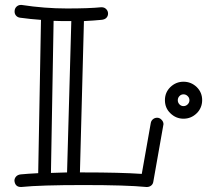

<svg xmlns="http://www.w3.org/2000/svg" viewBox="-20 -746 887 773"><path d="M267.1 -661.1Q267.1 -661.1 231.4 -661.1Q214.4 -661.1 195.8 -662.1L185.1 -49.8Q200.7 -50.8 217 -50.8Q233.4 -50.8 250 -51.8ZM638.2 -246.1 597.2 -14.2Q595.7 -4.4 588.4 1.2Q581.1 6.8 571.8 6.8H568.8Q488.8 -1 315.9 -1Q142.1 -1 65.9 6.8H64Q41 6.8 38.1 -18.1Q38.1 -27.8 44.7 -35.2Q51.3 -42.5 63.2 -43.9Q75.2 -45.4 93.5 -46.4Q111.8 -47.4 133.8 -48.8L145 -666Q103 -668.9 60.1 -674.8Q50.3 -676.3 44.2 -683.6Q38.1 -690.9 38.8 -701.9Q39.6 -712.9 46.9 -719.5Q54.2 -726.1 64 -726.1H66.9Q159.7 -711.9 249 -711.9Q338.4 -711.9 387.2 -716.8H389.2Q400.4 -716.8 407.7 -709.2Q415 -701.7 415 -691.4Q415 -681.2 408.2 -674.1Q401.4 -667 387.2 -666Q357.9 -663.1 317.9 -661.1L301.8 -51.8H315.9Q464.8 -51.8 550.8 -45.9L586.9 -250Q588.4 -259.8 595.7 -265.9Q603 -272 612.8 -272Q622.6 -272 630.4 -263.9Q638.2 -255.9 638.2 -246.1ZM718.8 -366.2Q709 -366.2 702.4 -359.1Q695.8 -352.1 695.8 -342.5Q695.8 -333 702.4 -325.9Q709 -318.8 718.8 -318.8Q728.5 -318.8 735.6 -325.9Q742.7 -333 742.7 -342.5Q742.7 -352.1 735.6 -359.1Q728.5 -366.2 718.8 -366.2ZM793.9 -342.8Q793.9 -327.1 788.1 -313.5Q782.2 -299.8 772 -290Q749.5 -268.1 718.8 -268.1Q688.5 -268.1 666 -290Q644 -311 644 -342.8Q644 -374 666 -395.5Q688.5 -417 718.8 -417Q749.5 -417 772 -395.5Q793.9 -374 793.9 -342.8Z"/></svg>

Font: Ribeye Marrow
Style: Regular
Weight: 400
Designer: Astigmatic (AOETI)
Foundry: Astigmatic (AOETI)
Version: Version 1.000